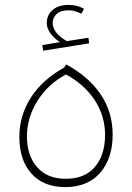

<svg xmlns="http://www.w3.org/2000/svg" viewBox="-20 -752 539 784"><path d="M59 -193Q59 -280 106 -353.5Q153 -427 242 -476L250 -489Q341 -440 390.5 -367.5Q440 -295 440 -202Q440 -105 389 -46.5Q338 12 246 12Q158 12 108.5 -43Q59 -98 59 -193ZM409 -201Q409 -279 366.5 -343.5Q324 -408 249 -448Q175 -408 132.5 -339.5Q90 -271 90 -195Q90 -117 131.5 -69.5Q173 -22 248 -22Q327 -22 368 -71Q409 -120 409 -201ZM344 -575 156 -545 153 -568 225 -580Q200 -596 185.5 -616.5Q171 -637 171 -658Q171 -690 194.5 -711Q218 -732 261 -732Q295 -732 323 -716L312 -696Q284 -710 261 -710Q228 -710 211.5 -695Q195 -680 195 -658Q195 -638 210 -619Q225 -600 253 -584L341 -598Z"/></svg>

Font: FiraGO UltraLight
Style: Regular
Weight: 200
Designer: bBox Type
Foundry: bBox Type GmbH
Version: Version 1.001